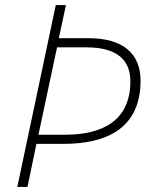

<svg xmlns="http://www.w3.org/2000/svg" viewBox="-20 -734 600 754"><path d="M48 0H88L123 -169H230C398 -169 532 -230 532 -417C532 -522 465 -584 328 -584H211L239 -714H199ZM236 -205H131L204 -548H321C433 -548 492 -503 492 -415C492 -257 378 -205 236 -205Z"/></svg>

Font: Noto Sans ExtraLight
Style: Italic
Weight: 200
Italic angle: -12°
Designer: Monotype Design Team
Foundry: Monotype Imaging Inc.
Version: Version 2.013